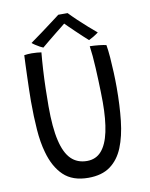

<svg xmlns="http://www.w3.org/2000/svg" viewBox="-95 -927 796 1016"><g transform="rotate(-10 303.0 -419.0)"><path d="M297.5 19.5Q212.5 19.5 164.2 -26.8Q116 -73 93.5 -155Q78 -209 72.8 -279Q67.5 -349 67.5 -432Q67.5 -461 68.5 -495Q69.5 -529 70.5 -563.5Q71.5 -598 72.8 -628Q74 -658 75 -678.5Q84.5 -680 95 -680.8Q105.5 -681.5 115.5 -681.5Q130.5 -681.5 144 -680.2Q157.5 -679 167 -677.5Q163 -636 160 -585.5Q157 -535 155.8 -484Q154.5 -433 154.5 -389.5Q154.5 -332.5 158.5 -286.2Q162.5 -240 171 -204.5Q187 -135.5 220.2 -102.5Q253.5 -69.5 305.5 -69.5Q353.5 -69.5 383.2 -103.5Q413 -137.5 427 -203Q441 -268.5 441 -362Q441 -385 440.2 -415Q439.5 -445 438.2 -478.5Q437 -512 435.2 -545.8Q433.5 -579.5 430.8 -610Q428 -640.5 424.5 -665Q435.5 -665 448.2 -664Q461 -663 473.8 -661.8Q486.5 -660.5 496.8 -658.8Q507 -657 512.5 -655.5Q517.5 -626 520.5 -587.5Q523.5 -549 525.2 -507.5Q527 -466 527 -426.5Q527 -329 518 -247.5Q509 -166 484.8 -106.2Q460.5 -46.5 415.2 -13.5Q370 19.5 297.5 19.5ZM339.5 -858Q358.5 -838 384 -813.8Q409.5 -789.5 435 -767.2Q460.5 -745 479 -729.5Q465 -719 451.5 -711Q438 -703 426.5 -697.5Q415 -707.5 398 -723.5Q381 -739.5 362.5 -757Q344 -774.5 329.2 -789.2Q314.5 -804 307.5 -811H317.5Q313.5 -807.5 297.8 -795Q282 -782.5 260.8 -765.5Q239.5 -748.5 218.2 -731Q197 -713.5 181.5 -700.5Q175 -703 163.5 -709.2Q152 -715.5 141 -722.8Q130 -730 124 -735.5Q153 -756 188 -781.8Q223 -807.5 251.2 -829Q279.5 -850.5 289.5 -858Q294.5 -858 304 -858Q313.5 -858 323.2 -858Q333 -858 339.5 -858Z"/></g></svg>

Font: Grandstander Thin Light
Style: Regular
Weight: 300
Version: Version 1.200